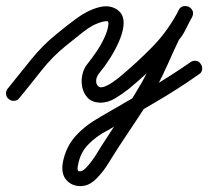

<svg xmlns="http://www.w3.org/2000/svg" viewBox="-35 -303 690 636"><path d="M-6 25Q-14 19 -15 8.5Q-16 -2 -9 -10Q28 -56 67 -104.5Q106 -153 152 -190Q182 -215 218.5 -242Q255 -269 293 -279Q327 -288 352.5 -271.5Q378 -255 374 -217Q371 -192 358 -163Q345 -134 327.5 -107Q310 -80 294 -61Q284 -49 283.5 -36Q283 -23 291.5 -16.5Q300 -10 318 -19Q329 -24 339.5 -31.5Q350 -39 359 -46Q418 -95 469.5 -147.5Q521 -200 557 -269Q562 -280 572 -282Q582 -284 590 -279Q599 -275 603 -266Q607 -257 601 -246Q591 -228 580 -205.5Q569 -183 555 -168Q554 -168 557 -172Q560 -176 560 -176Q540 -134 521 -91Q502 -48 480 -8Q453 41 422 87.5Q391 134 360 181Q343 207 325 236.5Q307 266 285 288Q261 313 232.5 313.5Q204 314 185.5 294Q167 274 173 236Q183 183 216 147Q249 111 295 86Q295 86 295 86Q294 86 294 86Q370 42 447 -2.5Q524 -47 596 -97Q604 -103 614.5 -101.5Q625 -100 630 -91Q636 -83 634.5 -72.5Q633 -62 624 -57Q552 -6 474 39Q396 84 320 130Q320 130 319 130Q319 130 319 130Q283 149 256.5 176.5Q230 204 223 246Q219 264 228.5 264.5Q238 265 249 254Q269 233 286 205Q303 177 319 153Q348 108 378.5 61.5Q409 15 436 -32Q458 -72 476.5 -113.5Q495 -155 514 -196Q514 -197 517 -200Q519 -203 519 -204Q529 -213 539 -234Q549 -255 557 -270Q563 -281 573 -282.5Q583 -284 591 -280Q599 -276 603 -267Q607 -258 601 -247Q563 -173 508.5 -116.5Q454 -60 391 -8Q371 8 346 23Q321 38 295 37Q270 36 256 21.5Q242 7 237.5 -14Q233 -35 238 -56.5Q243 -78 256 -93Q268 -108 283.5 -130.5Q299 -153 310.5 -177.5Q322 -202 324 -221Q325 -233 320 -233Q315 -233 305 -231Q273 -223 241 -197.5Q209 -172 184 -152Q139 -116 102 -69Q65 -22 29 22Q23 30 12.5 31Q2 32 -6 25Z"/></svg>

Font: FRB American Cursive Semibold
Style: Italic
Weight: 600
Italic angle: -25°
Version: Version 2.0;Modular Font Editor K font №1